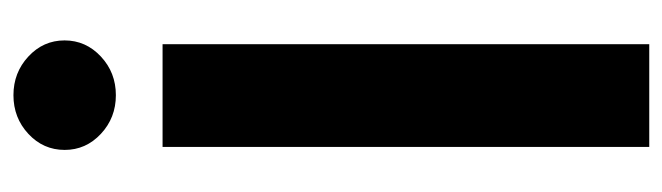

<svg xmlns="http://www.w3.org/2000/svg" viewBox="-372 -618 990 287"><g transform="rotate(-90 123.5 -475.0)"><path d="M200.4 -727.5V0H46.9V-727.5ZM124.2 -797.3Q90.4 -797.3 66.4 -819.7Q42.4 -842.1 42.4 -873.8Q42.4 -905.8 66.4 -928.1Q90.4 -950.4 124.2 -950.4Q158 -950.4 182 -928.1Q206.1 -905.8 206.1 -874Q206.1 -842.2 182 -819.7Q158 -797.3 124.2 -797.3Z"/></g></svg>

Font: Inter Tight
Style: Regular
Weight: 400
Designer: Rasmus Andersson
Foundry: rsms
Version: Version 3.002